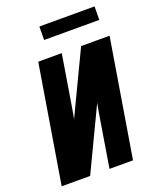

<svg xmlns="http://www.w3.org/2000/svg" viewBox="-166 -1027 932 1128"><g transform="rotate(-20 300.0 -463.5)"><path d="M21 0 142 -735H289L241 -441Q237 -417 233 -393Q229 -369 224 -345L410 -735H588L467 0H320L368 -294Q372 -318 376 -342Q380 -366 385 -390L199 0ZM218 -843 219 -927H564L563 -843Z"/></g></svg>

Font: Iosevka Aile Heavy Oblique
Style: Regular
Weight: 900
Italic angle: -9°
Designer: Belleve Invis
Foundry: Belleve Invis
Version: Version 31.1.0; ttfautohint (v1.8.4)